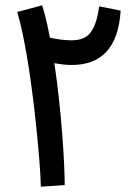

<svg xmlns="http://www.w3.org/2000/svg" viewBox="-20 -699 520 724"><path d="M224 -1C224 -82 212 -280 185 -461C205 -457 227 -454 250 -454C360 -454 426 -516 435 -659L354 -675C339 -565 302 -547 248 -547C223 -547 195 -551 168 -557C160 -602 150 -643 139 -679L45 -654C100 -469 134 -65 134 5Z"/></svg>

Font: Noto Sans Arabic Cond Med
Style: Regular
Weight: 500
Width: 3
Designer: Monotype Design Team, Nadine Chahine, Nizar Qandah and Khaled Hosny
Foundry: Monotype Imaging Inc.
Version: Version 2.012